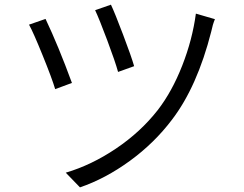

<svg xmlns="http://www.w3.org/2000/svg" viewBox="-20 -767 1040 817"><path d="M384.8 -723.6 452.1 -747.1Q468.8 -711.9 503.9 -619.1Q539.1 -526.4 550.8 -485.4L482.4 -460.9Q470.7 -503.9 436.5 -595.2Q402.3 -686.5 384.8 -723.6ZM813.5 -709 894.5 -685.5Q884.8 -662.1 878.9 -632.8Q819.3 -398.4 711.9 -257.8Q636.7 -158.2 532.7 -82.5Q428.7 -6.8 320.3 30.3L259.8 -32.2Q369.1 -64.5 473.6 -134.8Q578.1 -205.1 651.4 -298.8Q711.9 -377 755.4 -487.8Q798.8 -598.6 813.5 -709ZM103.5 -662.1 173.8 -686.5Q228.5 -571.3 286.1 -414.1L214.8 -387.7Q201.2 -433.6 161.1 -532.2Q121.1 -630.9 103.5 -662.1Z"/></svg>

Font: Gen Shin Gothic Normal
Style: Regular
Weight: 300
Designer: [Source Han Sans]
Ryoko NISHIZUKA  (kana & ideographs); Paul D. Hunt (Latin, Greek & Cyrillic); Wenlong ZHANG  (bopomofo
Version: Version 1.002.20150607